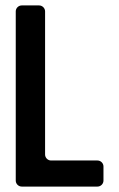

<svg xmlns="http://www.w3.org/2000/svg" viewBox="-20 -687 439 707"><path d="M361 -22V-74C361 -86 351 -96 339 -96H168C156 -96 146 -106 146 -118V-645C146 -657 136 -667 124 -667H60C48 -667 38 -657 38 -645V-22C38 -10 48 0 60 0H339C351 0 361 -10 361 -22Z"/></svg>

Font: DIN Rundschrift
Style: Mittel
Weight: 400
Version: Version 1.027